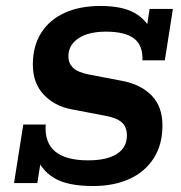

<svg xmlns="http://www.w3.org/2000/svg" viewBox="-20 -613 605 643"><path d="M292 10Q206 10 162 -16.5Q118 -43 102 -89L117 -76L105 0H27L58 -196H133Q129 -135 165 -105.5Q201 -76 275 -76Q338 -76 371.5 -97.5Q405 -119 405 -159Q405 -188 387.5 -203.5Q370 -219 329 -226L219 -247Q162 -258 126 -296.5Q90 -335 90 -397Q90 -459 118 -503Q146 -547 196.5 -570Q247 -593 316 -593Q390 -593 431 -569.5Q472 -546 487 -506H469L481 -583H559L532 -411H457Q459 -461 429 -484Q399 -507 335 -507Q276 -507 242.5 -484.5Q209 -462 209 -424Q209 -402 224 -386.5Q239 -371 280 -363L390 -342Q452 -330 488 -293Q524 -256 524 -193Q524 -128 494.5 -82.5Q465 -37 413 -13.5Q361 10 292 10Z"/></svg>

Font: Rokkitt SemiBold
Style: Italic
Weight: 600
Italic angle: -9°
Designer: Vernon Adams
Foundry: Vernon Adams
Version: Version 3.103